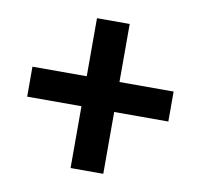

<svg xmlns="http://www.w3.org/2000/svg" viewBox="-64 -657 684 653"><g transform="rotate(10 278.0 -330.0)"><path d="M333 -71.5H220V-285H32.5V-388.5H220V-589H333V-388.5H520V-285H333Z"/></g></svg>

Font: Roberto Sans Medium
Style: Regular
Weight: 500
Designer: Google (font) & Cristiano Sobral (main changes)
Version: Version 1.000;October 12, 2021;FontCreator 14.0.0.2814 64-bi